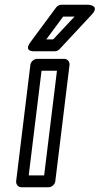

<svg xmlns="http://www.w3.org/2000/svg" viewBox="-20 -764 420 809"><path d="M101 -25 155 -466H220L166 -25ZM48 0C47 11 55 25 70 25H185C196 25 211 15 213 0L273 -491C274 -502 266 -516 251 -516H136C125 -516 110 -506 108 -491ZM294 -694 204 -598H175L246 -694ZM367 -703C403 -742 352 -744 352 -744H238C230 -744 221 -739 216 -732L108 -586C78 -545 124 -548 124 -548H210C217 -548 226 -551 231 -557Z"/></svg>

Font: Falling Sky
Style: OuObl
Weight: 400
Designer: Paul D. Hunt
Foundry: Adobe Systems Incorporated
Version: Version 1.02